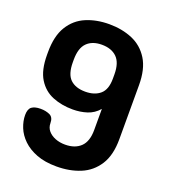

<svg xmlns="http://www.w3.org/2000/svg" viewBox="-135 -828 820 932"><g transform="rotate(20 275.0 -362.5)"><path d="M264 6Q204 6 161 -10.5Q118 -27 90 -54Q62 -81 49 -113.5Q36 -146 36 -177Q36 -208 51.5 -219.5Q67 -231 97 -231Q124 -231 144.5 -221.5Q165 -212 165 -182Q165 -159 179 -142.5Q193 -126 216 -117Q239 -108 267 -108Q318 -108 347 -136Q376 -164 376 -223V-332Q351 -303 316.5 -292Q282 -281 243 -281Q186 -281 139 -300Q92 -319 64 -364Q36 -409 36 -488V-502Q36 -585 67 -635.5Q98 -686 151 -708.5Q204 -731 270 -731Q336 -731 389.5 -708.5Q443 -686 474.5 -635.5Q506 -585 506 -502V-223Q506 -140 473.5 -89.5Q441 -39 386.5 -16.5Q332 6 264 6ZM271 -383Q319 -383 347.5 -407.5Q376 -432 376 -488V-510Q376 -570 348 -597.5Q320 -625 270 -625Q221 -625 193.5 -597.5Q166 -570 166 -510V-497Q166 -435 193.5 -409Q221 -383 271 -383Z"/></g></svg>

Font: Dosis
Style: Bold
Weight: 700
Designer: EdgarTolentino, PabloImpallari, IginoMarini
Foundry: EdgarTolentino, PabloImpallari, IginoMarini
Version: Version 3.001; ttfautohint (v1.8.2)